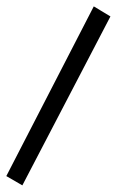

<svg xmlns="http://www.w3.org/2000/svg" viewBox="-85 -281 427 596"><path d="M-65.4 265.6 206.1 -261.2 257.8 -230 -15.6 294.4Z"/></svg>

Font: Pinar-DS2-FD Regular
Style: Regular
Weight: 400
Designer: Amin Abedi
Version: Version 2.000